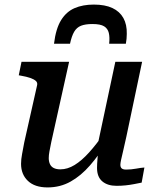

<svg xmlns="http://www.w3.org/2000/svg" viewBox="-20 -808 695 839"><path d="M390 -788Q342 -788 306 -772.5Q270 -757 247 -720Q224 -683 216 -617H286Q293 -650 304 -669Q315 -688 334 -695.5Q353 -703 384 -703Q419 -703 435 -693Q451 -683 455.5 -664Q460 -645 457 -617H530Q532 -628 533 -638.5Q534 -649 534 -660Q535 -701 519 -729.5Q503 -758 471 -773Q439 -788 390 -788ZM204 -187Q199 -162 196 -146Q193 -130 193 -117Q193 -103 198 -91.5Q203 -80 214.5 -74Q226 -68 244 -68Q275 -68 306 -87Q337 -106 369.5 -142Q402 -178 438 -230L450 -191Q413 -131 373.5 -85.5Q334 -40 288.5 -14.5Q243 11 188 11Q132 11 102 -17.5Q72 -46 72 -92Q72 -112 76.5 -135Q81 -158 86 -186L142 -435Q145 -447 136.5 -454.5Q128 -462 112 -467.5Q96 -473 73 -477L62 -479L74 -538H282ZM532 -210Q524 -173 518 -148Q512 -123 509 -109Q506 -95 506 -88Q506 -77 512 -72Q518 -67 531 -67Q553 -67 574.5 -71Q596 -75 611 -76L599 -10Q584 -7 566 -3.5Q548 0 529 2Q510 4 489 4Q450 4 427 -15.5Q404 -35 404 -74Q404 -80 404.5 -92Q405 -104 406.5 -120Q408 -136 410 -154L401 -148L484 -538H601Z"/></svg>

Font: Roboto Serif 20pt Medium
Style: Italic
Weight: 500
Italic angle: -10°
Version: Version 1.008